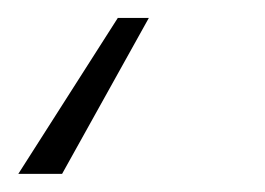

<svg xmlns="http://www.w3.org/2000/svg" viewBox="-38 2 295 214"><path d="M127.9 22 31.2 195.8H-17.6L93.3 22Z"/></svg>

Font: Inter 18pt ExtraLight
Style: Italic
Weight: 250
Italic angle: -9.3988°
Designer: Rasmus Andersson
Foundry: rsms
Version: Version 4.001;git-66647c0bb